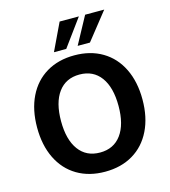

<svg xmlns="http://www.w3.org/2000/svg" viewBox="-136 -1061 1045 1180"><g transform="rotate(-15 386.5 -471.0)"><path d="M51.8 -359.4Q51.8 -471.9 92.6 -555.6Q133.5 -639.3 209.2 -684.4Q284.9 -729.5 387 -729.5Q489 -729.5 564.7 -684.4Q640.4 -639.3 681.3 -555.6Q722.2 -471.9 722.2 -359.4Q722.2 -246.8 681.3 -163.1Q640.4 -79.4 564.7 -34.3Q489 10.7 387 10.7Q284.9 10.7 209.2 -34.3Q133.5 -79.4 92.6 -163.1Q51.8 -246.8 51.8 -359.4ZM569.8 -359.4Q569.8 -477.3 522 -542.4Q474.1 -607.4 387 -607.4Q299.8 -607.4 252 -542.4Q204.1 -477.3 204.1 -359.4Q204.1 -241.5 252 -176.4Q299.8 -111.3 387 -111.3Q474.1 -111.3 522 -176.4Q569.8 -241.5 569.8 -359.4ZM354.2 -953.4H476.6L349.9 -780.3H271.7ZM516.4 -953.4H637.9L500.7 -780.3H422.6Z"/></g></svg>

Font: Min Sans VF VF
Style: Regular
Weight: 400
Designer: Jinseong-Kim, NotoSansCJK, Nunito
Foundry: Jinseong-Kim
Version: Version 1.420;Glyphs 3.1.2 (3151)